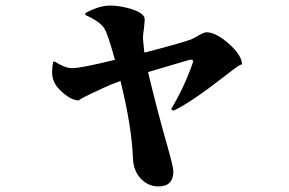

<svg xmlns="http://www.w3.org/2000/svg" viewBox="-20 -609 1040 690"><path d="M287 -562Q337 -589 375 -589Q410 -589 451 -577Q500 -561 500 -540Q500 -531 497 -504Q493 -480 494 -468Q498 -424 499 -420Q613 -449 666 -467Q674 -470 696 -483Q714 -493 722 -493Q755 -493 801 -453Q850 -410 850 -376Q850 -385 791 -338Q664 -239 603 -211L595 -217Q643 -297 673 -384Q677 -397 661 -394L512 -350Q546 -208 581 -86Q603 -9 603 6Q603 61 550 61Q512 61 485 32Q460 4 458 -37Q454 -152 413 -318Q381 -307 347 -291Q254 -248 265 -248Q238 -248 208 -274Q180 -297 172 -321Q163 -344 171 -387L176 -388Q214 -364 239 -364Q271 -364 393 -394Q369 -482 356 -505Q341 -531 287 -555Z"/></svg>

Font: Source Han Serif CN Heavy
Style: Regular
Weight: 900
Designer: Ryoko NISHIZUKA  (kana & ideographs); Frank Grießhammer (Latin, Greek & Cyrillic); Wenlong ZHANG  (bopomofo); Sandoll Co
Foundry: Adobe Systems Incorporated
Version: Version 1.000;PS 1;hotconv 16.6.53;makeotf.lib2.5.65590